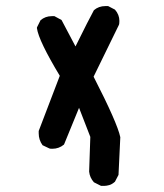

<svg xmlns="http://www.w3.org/2000/svg" viewBox="-20 -477 540 632"><path d="M152.3 12.7Q144.5 12.7 142.6 11.7L120.1 1Q107.4 -16.6 107.4 -38.1Q107.4 -41 107.4 -45.9L176.8 -227.5Q107.4 -342.8 101.6 -383.8V-386.7L113.3 -410.2Q128.9 -423.8 150.4 -423.8Q153.3 -423.8 159.2 -423.8L182.6 -411.1L228.5 -324.2Q273.4 -415 289.1 -443.4Q304.7 -457 327.1 -457Q330.1 -457 335.9 -457L358.4 -445.3Q373 -428.7 373 -408.2Q373 -397.5 371.1 -394.5Q351.6 -355.5 288.1 -224.6Q366.2 -72.3 376 -25.4L370.1 98.6L358.4 121.1Q348.6 129.9 339.4 132.3Q330.1 134.8 324.2 134.8Q318.4 134.8 312.5 134.8L289.1 123Q275.4 107.4 273.4 87.9L277.3 -26.4L240.2 -122.1L191.4 -2.9L190.4 -1Q173.8 12.7 152.3 12.7Z"/></svg>

Font: JasonHandwriting2
Style: SemiBold
Weight: 600
Version: Version 1.04.7